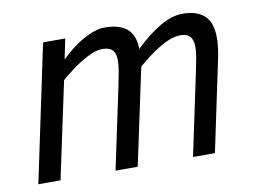

<svg xmlns="http://www.w3.org/2000/svg" viewBox="-63 -617 944 708"><g transform="rotate(-10 409.5 -263.5)"><path d="M606 0 669.9 -301.8Q676.8 -334 680.9 -357.4Q685.1 -380.9 685.1 -397.9Q685.1 -423.8 674.1 -437Q663.1 -450.2 639.2 -450.2Q619.1 -450.2 598.1 -442.1Q577.1 -434.1 556.2 -421.4Q535.2 -408.7 514.6 -392.8Q494.1 -377 476.1 -361.8L398.9 0H315.9L379.9 -301.8Q386.7 -334.5 390.9 -358.4Q395 -382.3 395 -398.9Q395 -425.3 383.3 -437.7Q371.6 -450.2 346.2 -450.2Q327.6 -450.2 306.9 -441.7Q286.1 -433.1 265.1 -420.2Q244.1 -407.2 223.9 -391.6Q203.6 -376 187 -361.8L109.9 0H26.9L134.8 -512.2H217.8L202.1 -436Q221.7 -455.6 243.4 -472.4Q265.1 -489.3 286.6 -501.2Q308.1 -513.2 328.9 -520Q349.6 -526.9 367.2 -526.9Q398.4 -526.9 420.2 -519.5Q441.9 -512.2 455.1 -499Q468.3 -485.8 474.1 -467.3Q480 -448.7 480 -426.8Q528.3 -473.6 573.5 -500.2Q618.7 -526.9 658.2 -526.9Q690.9 -526.9 712.4 -518.3Q733.9 -509.8 746.6 -494.9Q759.3 -480 764.2 -460Q769 -439.9 769 -417Q769 -379.9 757.8 -331.1L688 0Z"/></g></svg>

Font: Clear Sans
Style: Italic
Weight: 400
Italic angle: -12°
Foundry: Intel Corporation
Version: Version 1.00